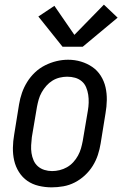

<svg xmlns="http://www.w3.org/2000/svg" viewBox="-20 -798 540 826"><path d="M202 8Q174 8 146.5 1.5Q119 -5 97.5 -20Q76 -35 61.5 -58Q47 -81 41 -107.5Q35 -134 35.5 -162.5Q36 -191 41 -219L62 -349Q66 -374 74.5 -398.5Q83 -423 97 -445.5Q111 -468 130.5 -486.5Q150 -505 174 -517Q198 -529 223 -535Q248 -541 273 -541Q302 -541 328.5 -533Q355 -525 377 -510Q399 -495 413.5 -472Q428 -449 434 -422.5Q440 -396 439.5 -367.5Q439 -339 434 -311L413 -181Q409 -156 401 -131.5Q393 -107 379 -84.5Q365 -62 345 -43.5Q325 -25 301.5 -13Q278 -1 252.5 3.5Q227 8 202 8ZM204 -62Q220 -62 236.5 -66Q253 -70 268 -78.5Q283 -87 295 -100Q307 -113 315.5 -128.5Q324 -144 328.5 -160Q333 -176 336 -192L358 -322Q361 -339 361.5 -356.5Q362 -374 359.5 -390.5Q357 -407 350.5 -422.5Q344 -438 331.5 -448.5Q319 -459 303 -463.5Q287 -468 269 -468Q253 -468 236.5 -464Q220 -460 205.5 -451Q191 -442 179.5 -429Q168 -416 159.5 -401Q151 -386 146.5 -370Q142 -354 139 -338L117 -208Q115 -191 114 -173.5Q113 -156 115.5 -139.5Q118 -123 124.5 -108Q131 -93 143 -82.5Q155 -72 171 -67Q187 -62 204 -62ZM249 -597 145 -727 214 -773 300 -648 427 -778 486 -722 336 -597Z"/></svg>

Font: Iosevka Slab Oblique
Style: Regular
Weight: 400
Italic angle: -9°
Monospace: yes
Designer: Belleve Invis
Foundry: Belleve Invis
Version: Version 11.1.1; ttfautohint (v1.8.3)